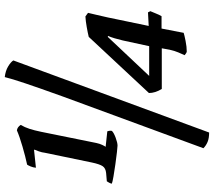

<svg xmlns="http://www.w3.org/2000/svg" viewBox="-66 -733 899 807"><g transform="rotate(-90 383.5 -329.5)"><path d="M175 -285Q170 -285 147.5 -287.5Q125 -290 97 -294Q69 -298 45.5 -302Q22 -306 15 -309Q16 -315 19.5 -321Q23 -327 25 -330L60 -333Q80 -335 88.5 -347.5Q97 -360 104 -393L145 -591Q146 -602 151 -616Q156 -630 158 -634L157 -636L82 -628Q83 -640 87.5 -650.5Q92 -661 95 -665Q128 -672 171 -684.5Q214 -697 239 -708Q253 -706 262 -692Q252 -675 245.5 -655Q239 -635 233 -606L186 -374Q183 -360 178 -349.5Q173 -339 170 -335L235 -328Q236 -326 237 -321Q238 -316 237 -309Q230 -301 208.5 -293Q187 -285 175 -285ZM230 100Q206 100 190.5 93.5Q175 87 164 76L381 -514Q417 -614 436.5 -672Q456 -730 463 -759Q489 -756 507.5 -745Q526 -734 533 -723ZM570 6Q568 6 563 3Q558 0 555 -3Q560 -14 566.5 -29Q573 -44 578 -66L584 -99H413Q396 -127 396 -153L632 -406Q648 -410 673.5 -414.5Q699 -419 718 -420L733 -409Q730 -396 724.5 -373Q719 -350 713.5 -325Q708 -300 704 -279L678 -154L735 -157L740 -147Q735 -136 730 -123Q725 -110 719 -100H667L649 -7Q640 -4 615 1Q590 6 570 6ZM468 -152H593L617 -263Q621 -280 626 -297Q631 -314 636 -325L632 -326Z"/></g></svg>

Font: Texturina 72pt 72pt Regular
Style: Bold Italic
Weight: 700
Italic angle: -11°
Designer: Guillermo Torres Carreño
Foundry: Omnibus-Type
Version: Version 1.002; ttfautohint (v1.8.3)